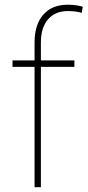

<svg xmlns="http://www.w3.org/2000/svg" viewBox="-20 -780 365 800"><path d="M150.4 0C150.4 0 150.4 -501.5 150.4 -501.5C150.4 -501.5 290 -501.5 290 -501.5C290 -501.5 290 -528.3 290 -528.3C290 -528.3 150.4 -528.3 150.4 -528.3C150.4 -528.3 150.4 -603.5 150.4 -603.5C150.4 -603.5 150.4 -603.5 150.4 -603.5C150.4 -645 160.6 -677.2 180.7 -700.2C200.7 -722.7 228 -733.9 262.7 -733.9C262.7 -733.9 262.7 -733.9 262.7 -733.9C284.7 -733.9 303.7 -731.4 320.8 -726.6C320.8 -726.6 324.7 -752 324.7 -752C324.7 -752 324.7 -752 324.7 -752C307.1 -757.3 286.1 -760.3 262.2 -760.3C262.2 -760.3 262.2 -760.3 262.2 -760.3C218.8 -760.3 185.1 -746.6 161.1 -719.7C136.7 -692.4 124.5 -654.3 124 -605.5C124 -605.5 124 -528.3 124 -528.3C124 -528.3 32.2 -528.3 32.2 -528.3C32.2 -528.3 32.2 -501.5 32.2 -501.5C32.2 -501.5 124 -501.5 124 -501.5C124 -501.5 124 0 124 0C124 0 150.4 0 150.4 0Z"/></svg>

Font: WOX
Style: Regular
Weight: 500
Designer: Google
Foundry: ""
Version: ""